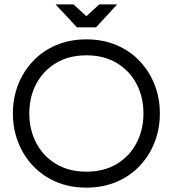

<svg xmlns="http://www.w3.org/2000/svg" viewBox="-20 -850 790 878"><path d="M375 8Q300 8 238 -18Q176 -44 131.5 -91Q87 -138 63 -199.5Q39 -261 39 -331Q39 -402 63 -463Q87 -524 131.5 -571Q176 -618 238 -644Q300 -670 375 -670Q450 -670 512 -644Q574 -618 618.5 -571Q663 -524 687 -463Q711 -402 711 -331Q711 -261 687 -199.5Q663 -138 618.5 -91Q574 -44 512 -18Q450 8 375 8ZM375 -65Q456 -65 514.5 -100.5Q573 -136 604.5 -196.5Q636 -257 636 -331Q636 -406 604.5 -466Q573 -526 514.5 -561.5Q456 -597 375 -597Q295 -597 236 -561.5Q177 -526 145.5 -466Q114 -406 114 -331Q114 -257 145.5 -196.5Q177 -136 236 -100.5Q295 -65 375 -65ZM332 -725 234 -830H316L375 -776L434 -830H516L419 -725Z"/></svg>

Font: Questrial
Style: Regular
Weight: 400
Designer: Joe Prince, Laura Meseguer
Foundry: Joe Prince, Laura Meseguer
Version: Version 2.000; ttfautohint (v1.8.3)